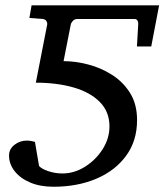

<svg xmlns="http://www.w3.org/2000/svg" viewBox="-20 -691 623 727"><path d="M248 -598.1 220.7 -459.5Q264.6 -459.5 313.2 -447Q361.8 -434.6 404.1 -407.7Q446.3 -380.9 472.7 -338.6Q499 -296.4 499 -236.3Q499 -157.7 457.5 -101.1Q416 -44.4 344.5 -14.2Q272.9 16.1 182.6 16.1Q131.8 16.1 94 0Q56.2 -16.1 35.2 -43.2Q14.2 -70.3 14.2 -102.1Q14.2 -126.5 34.7 -142.6Q55.2 -158.7 82 -158.7Q90.3 -158.7 100.1 -156.7Q109.9 -154.8 112.3 -153.8L127.9 -62.5Q137.7 -51.3 163.3 -42.7Q189 -34.2 216.8 -34.2Q261.2 -34.2 302 -59.8Q342.8 -85.4 368.7 -126.2Q394.5 -167 394.5 -212.4Q394.5 -267.6 358.4 -304.4Q322.3 -341.3 259.3 -359.6Q196.3 -377.9 115.7 -377.9L158.7 -598.1Q159.7 -604 156 -610.8Q152.3 -617.7 142.1 -619.1L91.3 -623L99.6 -670.9H582.5L552.7 -515.1H498.5L503.4 -600.1Q503.9 -607.9 500.2 -613.5Q496.6 -619.1 489.7 -619.1H272.9Q262.2 -619.1 255.6 -611.6Q249 -604 248 -598.1Z"/></svg>

Font: Charis
Style: Italic
Weight: 400
Italic angle: -11°
Designer: Walt Agee, Miriam Martin, Annie Olsen, Victor Gaultney, Lorna Priest, Alan Ward, Bob Hallissy, Martin Hosken, Sharon Cor
Foundry: SIL Global
Version: Version 7.000